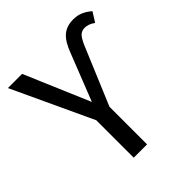

<svg xmlns="http://www.w3.org/2000/svg" viewBox="-192 -829 957 957"><g transform="rotate(-45 286.5 -350.5)"><path d="M202 -264 4 -689H104L251 -344L349 -593Q370 -650 399.5 -675.5Q429 -701 476 -701Q505 -701 528 -691Q551 -681 573 -662L541 -611Q514 -631 487 -631Q466 -631 452.5 -618Q439 -605 424 -570L296 -265V0H202Z"/></g></svg>

Font: Fira Sans Condensed
Style: Regular
Weight: 400
Width: 3
Designer: bBox Type GmbH & Carrois Corporate GbR & Edenspiekermann AG
Foundry: bBox Type GmbH & Carrois Corporate GbR & Edenspiekermann AG
Version: Version 4.301